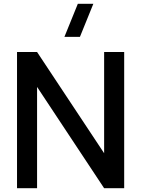

<svg xmlns="http://www.w3.org/2000/svg" viewBox="-20 -995 746 1015"><path d="M70 0H176V-535.5L530.5 0H636.5V-720H530.5V-185L176 -720H70ZM320.5 -800H402.5L473.5 -975H391.5Z"/></svg>

Font: Eudonet SemiBold
Style: Regular
Weight: 600
Designer: Mikhail Sharanda
Foundry: Mikhail Sharanda
Version: Version 4.503;Glyphs 3.1.2 (3151)